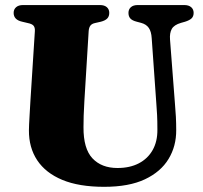

<svg xmlns="http://www.w3.org/2000/svg" viewBox="-20 -720 802 760"><path d="M599 -307.5 580.5 -568.5Q579 -595 569 -609.5Q559 -624 538.5 -629.5L521.5 -634Q503.5 -638.5 496 -646.8Q488.5 -655 488.5 -669Q488.5 -683 498 -691.5Q507.5 -700 525 -700H709.5Q727 -700 736.8 -691.5Q746.5 -683 746.5 -669Q746.5 -655 738.2 -647.2Q730 -639.5 712.5 -634L696.5 -629.5Q669 -621.5 660 -605.5Q651 -589.5 653 -563.5L672.5 -309.5Q675 -283 676.2 -257.8Q677.5 -232.5 677.5 -205.5Q678 -141.5 647.2 -90.8Q616.5 -40 553.5 -10.2Q490.5 19.5 392 19.5Q292.5 19.5 226.5 -8Q160.5 -35.5 127.2 -85.8Q94 -136 94.5 -204.5Q94.5 -214 95.2 -228.2Q96 -242.5 97.2 -265.2Q98.5 -288 100.5 -322L118 -596.5Q119 -610.5 113 -618Q107 -625.5 89 -629L68 -634Q34 -641.5 34 -669Q34 -683 43.8 -691.5Q53.5 -700 71 -700H375.5Q393.5 -700 403 -691.5Q412.5 -683 412.5 -669Q412.5 -655 404.5 -646.8Q396.5 -638.5 379 -634L357 -629Q344 -626.5 338 -618.8Q332 -611 331 -597L314 -320Q312 -288.5 311.2 -262Q310.5 -235.5 310.5 -216.5Q310 -131.5 346 -93.2Q382 -55 445 -55Q494 -55 529.5 -73.5Q565 -92 584.2 -126Q603.5 -160 603 -207Q603 -242.5 601.8 -265Q600.5 -287.5 599 -307.5Z"/></svg>

Font: Fraunces ExtraBold
Style: Regular
Weight: 800
Version: Version 1.000;[b76b70a41]